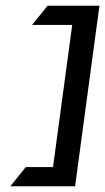

<svg xmlns="http://www.w3.org/2000/svg" viewBox="-20 -504 367 670"><path d="M70 79 16 146H242L327 -484H146L92 -417H232L165 79Z"/></svg>

Font: Hussar Tani
Style: Kurs
Weight: 700
Foundry: Cannot Into Space Fonts
Version: Version 0.92